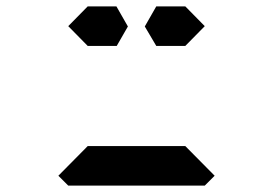

<svg xmlns="http://www.w3.org/2000/svg" viewBox="-20 -582 856 602"><path d="M561 -562 622 -500 561 -438H501H470L434 -499L470 -562H501H515ZM653 -31 622 0H470H346H194L163 -31L255 -124H561ZM345 -562 381 -499 346 -438H315H255L194 -500L255 -562H301H315Z"/></svg>

Font: DSEG14 Classic Mini
Style: Bold
Weight: 700
Designer: Keshikan(Twitter:@keshinomi_88pro)
Version: Version 0.46